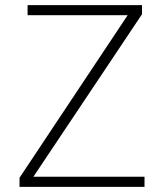

<svg xmlns="http://www.w3.org/2000/svg" viewBox="-20 -724 634 744"><path d="M55.7 -35.2 474.6 -665H86.9V-704.1H530.3V-668.9L109.4 -39.1H540V0H55.7Z"/></svg>

Font: Gothic A1 ExtraLight
Style: Regular
Weight: 275
Designer: HanYang I&C Co.,Ltd.
Foundry: HanYang I&C Co.,Ltd.
Version: Version 2.50